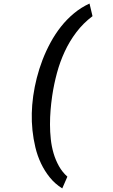

<svg xmlns="http://www.w3.org/2000/svg" viewBox="-20 -817 627 1063"><path d="M164.1 -287.1Q170.9 -335 183.6 -385.3Q196.3 -435.5 215.3 -485.1Q234.4 -534.7 259.8 -581.5Q285.2 -628.4 317.4 -669.2Q349.6 -710 389.2 -742.9Q428.7 -775.9 475.6 -797.4L492.2 -727.5Q440.4 -688.5 402.6 -638.4Q364.7 -588.4 338.4 -531.5Q312 -474.6 295.4 -413.1Q278.8 -351.6 269.5 -289.6L268.1 -279.8Q263.2 -246.1 260 -207.3Q256.8 -168.5 256.8 -127.9Q256.8 -87.4 261.2 -46.6Q265.6 -5.9 276.6 31.7Q287.6 69.3 306.2 102.5Q324.7 135.7 353 161.1L324.7 226.1Q284.7 201.2 255.9 165.5Q227.1 129.9 207 87.6Q187 45.4 175.8 -1.5Q164.6 -48.3 159.7 -95.9Q154.8 -143.6 156 -190.2Q157.2 -236.8 163.1 -278.8Z"/></svg>

Font: Roboto Mono Medium
Style: Italic
Weight: 500
Designer: Google
Version: Version 2.000985; 2015; ttfautohint (v1.3)